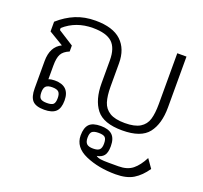

<svg xmlns="http://www.w3.org/2000/svg" viewBox="-129 -694 1121 1059"><g transform="rotate(20 431.0 -164.5)"><path d="M70 -78V-238Q70 -323 130 -352L45 -403V-460Q91 -501 143 -522.5Q195 -544 259 -544Q361 -544 410.5 -497.5Q460 -451 460 -367V-231Q460 -176 471 -141Q482 -106 513 -87Q544 -68 602 -68Q660 -68 691 -87Q722 -106 732.5 -141Q743 -176 743 -231V-529H797V-231Q797 -134 754.5 -79.5Q712 -25 602 -25Q492 -25 449.5 -79.5Q407 -134 407 -231V-365Q407 -437 372.5 -469Q338 -501 259 -501Q160 -501 91 -440V-428L182 -370V-335Q148 -321 136 -298.5Q124 -276 124 -232V-151Q139 -157 160 -157Q248 -157 248 -71Q248 -25 226.5 -5Q205 15 159 15Q110 15 90 -6.5Q70 -28 70 -78ZM208 -71Q208 -96 197.5 -106.5Q187 -117 160 -117Q134 -117 123 -106.5Q112 -96 112 -71Q112 -44 122.5 -34.5Q133 -25 160 -25Q188 -25 198 -34.5Q208 -44 208 -71ZM397 79Q397 34 417 13Q437 -8 485 -8Q530 -8 552 12.5Q574 33 574 78Q574 117 560 134Q546 151 519 155Q529 163 546 165.5Q563 168 595 168H651Q703 168 734 143Q765 118 790 69L826 120Q794 167 754.5 191Q715 215 651 215Q550 215 473.5 181.5Q397 148 397 79ZM534 78Q534 51 524 41.5Q514 32 486 32Q459 32 448 41.5Q437 51 437 78Q437 102 448 113Q459 124 486 124Q513 124 523.5 113.5Q534 103 534 78Z"/></g></svg>

Font: Pridi ExtraLight
Style: Regular
Weight: 275
Designer: Katatrad Team
Foundry: CadsonDemak
Version: Version 1.001